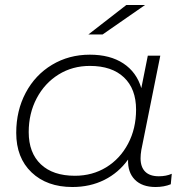

<svg xmlns="http://www.w3.org/2000/svg" viewBox="-20 -745 752 769"><path d="M668 -49 664 -7Q637 4 603 4Q549 4 520 -25.5Q491 -55 493 -106Q455 -53 398 -24.5Q341 4 270 4Q168 4 106.5 -54.5Q45 -113 45 -213Q45 -302 83 -373.5Q121 -445 188.5 -485.5Q256 -526 340 -526Q421 -526 474 -491Q527 -456 546 -392L572 -522H622L546 -144Q543 -126 543 -111Q543 -76 561.5 -57.5Q580 -39 616 -39Q646 -39 668 -49ZM525 -306Q525 -389 476.5 -435Q428 -481 340 -481Q270 -481 214.5 -446.5Q159 -412 127 -351.5Q95 -291 95 -216Q95 -133 143.5 -87Q192 -41 280 -41Q350 -41 405.5 -75Q461 -109 493 -169.5Q525 -230 525 -306ZM486 -725H561L391 -607H334Z"/></svg>

Font: Montserrat Alternates Light
Style: Italic
Weight: 300
Italic angle: -11.3°
Designer: Julieta Ulanovsky
Foundry: Julieta Ulanovsky
Version: Version 7.200